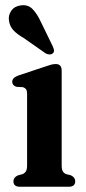

<svg xmlns="http://www.w3.org/2000/svg" viewBox="-20 -710 326 730"><path d="M214.5 -441.5V-81Q214.5 -65.5 218.8 -58.5Q223 -51.5 231.5 -48L249.5 -43.5Q266 -35.5 266 -21Q266 0 241.5 0H55.5Q31 0 31 -21Q31 -35 47.5 -43L66 -48Q74 -51.5 78.5 -58.5Q83 -65.5 83 -81V-352.5Q83 -365.5 79 -370.8Q75 -376 67.5 -378.5L42 -380Q26.5 -385.5 26.5 -399Q26.5 -414 48.5 -422.5L150.5 -456.5Q164.5 -461.5 173.8 -464Q183 -466.5 192 -466.5Q214.5 -466.5 214.5 -441.5ZM135.5 -626.5 180.5 -534Q184 -526.5 185.2 -519.8Q186.5 -513 181 -507.5Q176.5 -503 169 -503Q161.5 -503 154.5 -506.5L70 -565.5Q44.5 -580 30.5 -595.5Q16.5 -611 14 -632.5Q11 -652 23 -669.2Q35 -686.5 59 -689.5Q86 -693.5 103.5 -675.8Q121 -658 135.5 -626.5Z"/></svg>

Font: Fraunces 72pt Soft SemiBold
Style: Regular
Weight: 600
Version: Version 1.000;[b76b70a41]